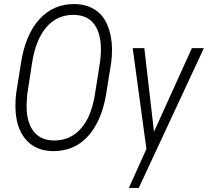

<svg xmlns="http://www.w3.org/2000/svg" viewBox="-20 -741 1033 954"><path d="M477.1 -433.6Q480.5 -459 481.4 -486.3Q481.4 -489.7 481.4 -493.7Q481.4 -574.2 449.7 -618.7Q416.5 -665 350.1 -667Q346.7 -667 343.8 -667Q264.2 -667 211.9 -607.4Q157.7 -545.4 139.6 -429.7L115.2 -271L112.3 -225.6Q112.3 -218.8 112.3 -212.4Q112.3 -136.7 143.6 -92.8Q177.7 -44.9 243.7 -43Q247.1 -43 250 -43Q326.2 -43 377.9 -97.7Q431.6 -154.3 450.7 -265.6ZM240.2 9.8Q154.8 7.8 106.4 -50Q58.1 -107.9 56.6 -210.4Q56.6 -213.9 56.6 -217.3Q56.6 -248 60.5 -278.3L84 -426.3Q106.4 -571.3 177.7 -647.5Q246.6 -721.2 347.7 -720.7Q351.1 -720.7 354 -720.7Q411.1 -719.2 452.1 -692.6Q493.2 -666 514.4 -615Q535.6 -564 536.6 -499.5Q536.6 -496.1 536.6 -492.7Q536.6 -461.9 532.7 -431.6L507.8 -275.9Q492.2 -181.2 454.6 -116.2Q417 -51.3 362.8 -20Q311 9.8 246.1 9.8Q243.2 9.8 240.2 9.8ZM620.1 192.9 707.5 -0.5 639.6 -500.5 639.2 -502H641.1H695.8H696.8L697.3 -500.5L745.1 -86.4L933.1 -501V-502H934.1H990.7H992.7L992.2 -500L669.4 192.9Z"/></svg>

Font: MAUL Condensed Light Italic
Style: Light Italic
Weight: 300
Italic angle: -12°
Designer: MAUL
Version: Version 1.0; 2020; ttfautohint (v1.8.3)